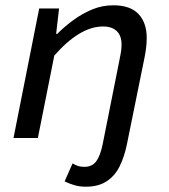

<svg xmlns="http://www.w3.org/2000/svg" viewBox="-20 -521 640 725"><path d="M305 184Q281 184 262 178.5Q243 173 224 164L254 96Q264 102 274 105.5Q284 109 299 109Q328 109 343.5 88Q359 67 368 22L430 -289Q434 -308 436.5 -323Q439 -338 439 -353Q439 -386 421 -403.5Q403 -421 369 -421Q324 -421 277.5 -392.5Q231 -364 185 -311L123 0H31L128 -489H203L192 -393H196Q224 -421 257.5 -445.5Q291 -470 328.5 -485.5Q366 -501 408 -501Q472 -501 503 -468Q534 -435 534 -378Q534 -358 531.5 -338.5Q529 -319 525 -300L459 25Q449 73 431 108.5Q413 144 382 164Q351 184 305 184Z"/></svg>

Font: Source Code Pro ExtraLight Medium
Style: Italic
Weight: 500
Italic angle: -11°
Monospace: yes
Version: Version 1.016;hotconv 1.0.116;makeotfexe 2.5.65601